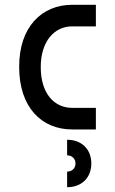

<svg xmlns="http://www.w3.org/2000/svg" viewBox="-20 -540 480 801"><path d="M380 -90H281C207 -90 150 -149 150 -260C150 -368 207 -430 281 -430H380V-520H281C155 -520 59 -428 60 -260C60 -93 153 0 281 0H380ZM260 241C321 241 361 201 361 142C361 83 321 43 260 43V108C280 108 295 122 295 142C295 162 280 176 260 176Z"/></svg>

Font: Grotesk 02 Mince
Style: Bold
Weight: 400
Designer: Frank Adebiaye, contributions by Jérémy Landes, Ariel Martín Pérez
Foundry: Velvetyne Type Foundry
Version: Version 3.000;Glyphs 3.1.2 (3150)